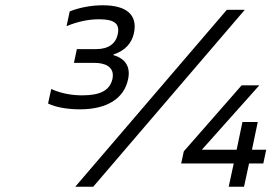

<svg xmlns="http://www.w3.org/2000/svg" viewBox="-20 -707 1028 727"><path d="M337 -469C375 -469 415 -456 406 -409C396 -365 361 -346 291 -346C252 -346 212 -353 174 -370L162 -315C193 -300 238 -293 283 -293C385 -293 450 -334 465 -407C475 -452 456 -485 410 -498V-501C454 -515 479 -544 487 -581C502 -649 461 -687 370 -687C326 -687 283 -679 244 -664L232 -608C278 -627 319 -634 355 -634C414 -634 434 -617 426 -578C419 -543 392 -521 344 -521H271L260 -469ZM265 0H333L907 -670H839ZM666 -88H865L846 0H904L923 -88H977L988 -140H934L956 -245H898L876 -140H745L746 -142L962 -384H895L676 -134Z"/></svg>

Font: LT Wave Text Light Italic
Style: Regular
Weight: 300
Designer: Daniel Lyons
Version: Version 2.5 (Glyphs App)